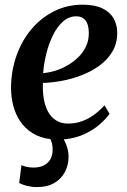

<svg xmlns="http://www.w3.org/2000/svg" viewBox="-20 -572 528 801"><path d="M134 208.5Q113.5 208.5 93 203.5Q72.5 198.5 60 191L69.5 117Q77.5 121 90.8 124Q104 127 119.5 127Q145.5 127 163 118Q180.5 109 189.8 93Q199 77 199.5 56Q200 41 197.5 29.5Q195 18 190.5 8.5Q146.5 3 115.2 -16.8Q84 -36.5 64.2 -66Q44.5 -95.5 35.2 -131.5Q26 -167.5 26 -205Q26.5 -277.5 49 -340.5Q71.5 -403.5 111.8 -451Q152 -498.5 206.5 -525.5Q261 -552.5 325 -552.5Q374.5 -552.5 406.2 -537.5Q438 -522.5 453.2 -496.2Q468.5 -470 469 -437Q469.5 -391.5 449 -357Q428.5 -322.5 394.5 -298Q360.5 -273.5 319.5 -257.8Q278.5 -242 236.5 -234.5Q194.5 -227 159 -226Q157.5 -191.5 162.5 -161Q167.5 -130.5 180 -107Q192.5 -83.5 213.5 -70Q234.5 -56.5 264 -56.5Q296 -56.5 323.5 -66.8Q351 -77 374.2 -94.5Q397.5 -112 416 -132.5L437 -97Q423 -77 396.8 -53.8Q370.5 -30.5 332.8 -12.8Q295 5 246 9.5Q254.5 24.5 260.2 42.8Q266 61 266 83Q266 116 251.2 144.8Q236.5 173.5 207.2 191Q178 208.5 134 208.5ZM160 -267Q185.5 -269 212.5 -277.5Q239.5 -286 264.2 -300.8Q289 -315.5 308.8 -335.5Q328.5 -355.5 339.8 -380.8Q351 -406 350.5 -435.5Q350 -470.5 336.5 -487.2Q323 -504 298.5 -504Q267 -504 242.5 -482Q218 -460 200.8 -424.8Q183.5 -389.5 173.2 -348Q163 -306.5 160 -267Z"/></svg>

Font: Merriweather 60pt SemiBold
Style: Italic
Weight: 600
Italic angle: -7.8°
Version: Version 2.101